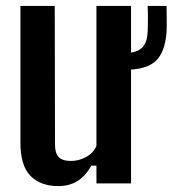

<svg xmlns="http://www.w3.org/2000/svg" viewBox="-20 -620 584 649"><path d="M177 9Q117 9 83 -25.5Q49 -60 49 -139V-600H165L166 -130Q166 -102 178.5 -89Q191 -76 220 -76Q247 -76 271.5 -89.5Q296 -103 306 -127V-600H423V0H306V-60H289Q268 -24 241 -7.5Q214 9 177 9ZM402 -384Q394 -384 384.5 -384.5Q375 -385 367 -386V-441Q376 -440 385 -439.5Q394 -439 403 -440Q443 -442 460 -458.5Q477 -475 479 -511Q480 -530 480 -557.5Q480 -585 479 -600H543Q543 -583 543.5 -556Q544 -529 543 -512Q538 -443 506 -413.5Q474 -384 402 -384Z"/></svg>

Font: Big Shoulders Text
Style: Bold
Weight: 700
Designer: Patric King
Foundry: XO Type Co
Version: Version 1.000; ttfautohint (v1.8.2)